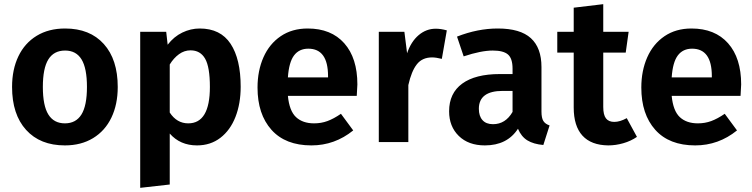

<svg xmlns="http://www.w3.org/2000/svg" viewBox="-20 -683 3616 923"><path d="M546 -265Q546 -181 515.5 -117.5Q485 -54 427.5 -19Q370 16 292 16Q173 16 105.5 -58.5Q38 -133 38 -265Q38 -349 68.5 -412.5Q99 -476 156.5 -511Q214 -546 293 -546Q412 -546 479 -471.5Q546 -397 546 -265ZM186 -265Q186 -175 212.5 -132.5Q239 -90 292 -90Q345 -90 371.5 -132.5Q398 -175 398 -265Q398 -355 372 -397.5Q346 -440 293 -440Q239 -440 212.5 -397.5Q186 -355 186 -265Z M1137 -266Q1137 -185 1112 -121Q1087 -57 1039.5 -20.5Q992 16 927 16Q846 16 796 -41V204L654 220V-530H779L786 -468Q816 -507 856.5 -526.5Q897 -546 940 -546Q1040 -546 1088.5 -472.5Q1137 -399 1137 -266ZM989 -265Q989 -361 966 -401Q943 -441 896 -441Q866 -441 840.5 -422.5Q815 -404 796 -373V-142Q830 -90 885 -90Q989 -90 989 -265Z M1695 -222H1364Q1371 -150 1403 -120Q1435 -90 1490 -90Q1524 -90 1554 -101Q1584 -112 1619 -136L1678 -56Q1589 16 1477 16Q1352 16 1285 -59Q1218 -134 1218 -262Q1218 -343 1246.5 -407.5Q1275 -472 1329.5 -509Q1384 -546 1459 -546Q1572 -546 1635 -475Q1698 -404 1698 -277Q1698 -267 1695 -222ZM1557 -317Q1557 -449 1462 -449Q1418 -449 1393.5 -416.5Q1369 -384 1364 -311H1557Z M2128 -537 2104 -400Q2076 -407 2057 -407Q2010 -407 1984 -374Q1958 -341 1943 -274V0H1801V-530H1924L1937 -427Q1956 -483 1992.5 -514Q2029 -545 2075 -545Q2099 -545 2128 -537Z M2622 -80 2592 14Q2545 10 2515.5 -8Q2486 -26 2470 -64Q2418 16 2311 16Q2232 16 2185.5 -29.5Q2139 -75 2139 -148Q2139 -235 2202 -281Q2265 -327 2383 -327H2444V-353Q2444 -402 2422 -421Q2400 -440 2349 -440Q2293 -440 2209 -412L2177 -507Q2276 -546 2373 -546Q2481 -546 2532 -499.5Q2583 -453 2583 -361V-147Q2583 -116 2592 -101.5Q2601 -87 2622 -80ZM2444 -145V-246H2397Q2282 -246 2282 -160Q2282 -125 2299.5 -105.5Q2317 -86 2350 -86Q2410 -86 2444 -145Z M3042 -25Q3013 -5 2976.5 5.5Q2940 16 2904 16Q2822 15 2780 -31Q2738 -77 2738 -166V-430H2659V-530H2738V-646L2880 -663V-530H3002L2988 -430H2880V-169Q2880 -131 2893 -114Q2906 -97 2933 -97Q2960 -97 2993 -115Z M3540 -222H3209Q3216 -150 3248 -120Q3280 -90 3335 -90Q3369 -90 3399 -101Q3429 -112 3464 -136L3523 -56Q3434 16 3322 16Q3197 16 3130 -59Q3063 -134 3063 -262Q3063 -343 3091.5 -407.5Q3120 -472 3174.5 -509Q3229 -546 3304 -546Q3417 -546 3480 -475Q3543 -404 3543 -277Q3543 -267 3540 -222ZM3402 -317Q3402 -449 3307 -449Q3263 -449 3238.5 -416.5Q3214 -384 3209 -311H3402Z"/></svg>

Font: Wolseley Sans SemiBold
Style: Regular
Weight: 600
Designer: Carrois Corporate & Edenspiekermann AG
Foundry: Carrois Corporate GbR & Edenspiekermann AG
Version: Version 4.202